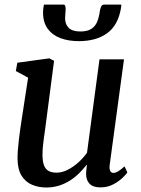

<svg xmlns="http://www.w3.org/2000/svg" viewBox="-20 -824 629 854"><path d="M185.5 10Q152 10 123 -2Q94 -14 76.2 -42Q58.5 -70 58 -118.5Q58 -135.5 59.5 -156.5Q61 -177.5 63.8 -201Q66.5 -224.5 69.8 -248Q73 -271.5 76.5 -293L105 -478.5L50.5 -508L57 -545L199.5 -564.5L220.5 -553.5L186 -289.5Q183.5 -268.5 180.5 -247.5Q177.5 -226.5 174.8 -206.8Q172 -187 170.5 -169Q169 -151 169 -135.5Q169 -104.5 176.2 -87.2Q183.5 -70 197.5 -63Q211.5 -56 231.5 -56Q256.5 -56 281.8 -69Q307 -82 329.2 -102.2Q351.5 -122.5 367 -144.5L422.5 -560H531.5L468 -91.5Q465.5 -72.5 470.2 -63.8Q475 -55 484 -55Q493.5 -55 504.8 -61.5Q516 -68 534 -84L546.5 -57Q542 -49.5 525.5 -33.5Q509 -17.5 483.8 -4Q458.5 9.5 426.5 9.5Q394 9.5 378.2 -7Q362.5 -23.5 363 -51Q363 -53 363.2 -57.5Q363.5 -62 364 -67.5Q364.5 -73 365.2 -78.8Q366 -84.5 366.5 -89.5L365 -90.5Q350.5 -72 332.5 -54Q314.5 -36 292 -21.5Q269.5 -7 243 1.5Q216.5 10 185.5 10ZM261 -803.5Q268.5 -803.5 270.2 -797.5Q272 -791.5 272 -783Q272 -774 270.8 -763.8Q269.5 -753.5 269.5 -744.5Q269 -717 285.2 -700.5Q301.5 -684 337 -684Q369.5 -684 387 -696Q404.5 -708 412.5 -728Q420.5 -748 423.5 -771Q425 -783 429.2 -793.2Q433.5 -803.5 442.5 -803.5H519.5Q519.5 -799.5 519.2 -796Q519 -792.5 518 -787.5Q505 -711 456.2 -676Q407.5 -641 330.5 -641Q284.5 -641 248.5 -654.5Q212.5 -668 191.8 -696.8Q171 -725.5 171.5 -770Q171.5 -778 172.5 -786.5Q173.5 -795 175.5 -803.5Z"/></svg>

Font: Merriweather 24pt Medium
Style: Italic
Weight: 500
Italic angle: -7.8°
Version: Version 2.101